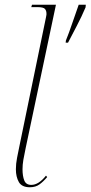

<svg xmlns="http://www.w3.org/2000/svg" viewBox="-20 -780 382 810"><path d="M258 -609Q271 -641 285 -682.5Q299 -724 312 -760H342L341 -749Q325 -711 303.5 -670Q282 -629 267 -600H257ZM106 10Q72 10 59.5 -12Q47 -34 47 -66Q47 -89 52 -114.5Q57 -140 62 -164L174 -707Q176 -715 176 -718Q176 -721 176 -723Q176 -735 169.5 -742.5Q163 -750 137 -750H112L115 -760H216L88 -154Q82 -126 78.5 -105.5Q75 -85 75 -66Q75 -37 82.5 -18.5Q90 0 112 0Q143 0 174 -39L179 -33Q163 -14 146.5 -2Q130 10 106 10Z"/></svg>

Font: Noto Serif Display ExtraCondensed Thin
Style: Italic
Weight: 100
Width: 2
Italic angle: -12°
Designer: Monotype Design Team
Foundry: Monotype Imaging Inc.
Version: Version 2.009